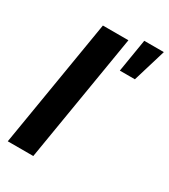

<svg xmlns="http://www.w3.org/2000/svg" viewBox="-188 -855 833 945"><g transform="rotate(30 229.0 -382.0)"><path d="M277.8 -727.5 157.2 0H12.2L132.8 -727.5ZM315.9 -577.1 346.7 -764.2H458L401.4 -577.1Z"/></g></svg>

Font: Inter 24pt
Style: Bold Italic
Weight: 700
Italic angle: -9.3988°
Version: Version 4.001;git-66647c0bb